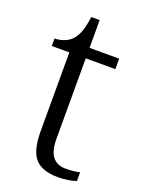

<svg xmlns="http://www.w3.org/2000/svg" viewBox="-130 -720 590 792"><g transform="rotate(20 165.0 -324.0)"><path d="M227 10Q157 10 126 -24.5Q95 -59 95 -144V-490H18V-523Q37 -523 57 -530Q77 -537 91 -551Q106 -566 115.5 -591.5Q125 -617 130 -658H167V-536H297V-490H167V-139Q167 -83 187 -58.5Q207 -34 244 -34Q261 -34 275.5 -35.5Q290 -37 306 -40V-2Q292 3 270 6.5Q248 10 227 10Z"/></g></svg>

Font: Noto Serif Tibetan Light
Style: Regular
Weight: 300
Version: Version 2.103